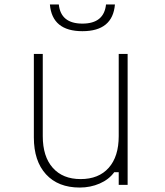

<svg xmlns="http://www.w3.org/2000/svg" viewBox="-20 -830 740 862"><path d="M553 -588V0H513V-57H493Q469 -24 427.5 -6Q386 12 338 12Q241 12 186.5 -47.5Q132 -107 132 -213V-588H172V-219Q172 -127 217 -76.5Q262 -26 342 -26Q423 -26 468 -76.5Q513 -127 513 -219V-588ZM244 -810Q253 -724 350 -724Q447 -724 456 -810H496Q486 -690 350 -690Q214 -690 204 -810Z"/></svg>

Font: Martian Mono Thin
Style: Regular
Weight: 100
Monospace: yes
Designer: Roman Shamin
Foundry: Evil Martians
Version: Version 1.000; ttfautohint (v1.8.4.7-5d5b)